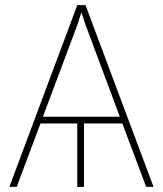

<svg xmlns="http://www.w3.org/2000/svg" viewBox="-20 -731 638 751"><path d="M458.5 -248H308.6V0H282.2V-248H138.2L45.4 0H16.6L282.2 -710.9H314.5L580.6 0H551.8ZM147.9 -274.4H448.7L313.5 -636.7L298.3 -682.6L283.7 -636.7Z"/></svg>

Font: Roboto Thin
Style: Regular
Weight: 250
Designer: Google
Version: Version 2.134; 2016